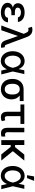

<svg xmlns="http://www.w3.org/2000/svg" viewBox="1840 -2656 828 4547"><g transform="rotate(90 2253.5 -383.0)"><path d="M46.9 -148.1C46.9 -52.6 146.3 9.9 278.4 9.9C406.2 9.9 500.7 -53.3 510.3 -158.4H403.4C392 -104.4 354 -78.1 278.8 -78.1C201.7 -78.1 153.8 -110.4 153.8 -155.5C153.8 -204.9 202.4 -239 271.3 -239H340.6V-321H271.3C198.9 -321 161.9 -348 161.6 -389.2C161.9 -433.2 204.5 -465.6 274.9 -465.6C341.3 -465.6 384.2 -438.2 393.5 -393.1H500.7C490.1 -493.3 403.1 -552.6 277.3 -552.6C147 -552.6 56.8 -494 56.5 -393.1C56.8 -346.9 79.9 -296.2 158.7 -273.8C73.2 -251.4 46.9 -197.4 46.9 -148.1Z M1067.8 7.8C1083.1 8.2 1100.9 6 1114.7 2.1L1097.7 -84.2C1093.8 -83.8 1084.9 -82.7 1079.5 -82.7C1051.8 -82.7 1044 -103 1034.1 -129.3L854.8 -610.4C823.2 -695 766.3 -737.2 684.3 -737.2C655.2 -737.2 630.3 -731.5 616.5 -725.9L642 -637.4C709.9 -654.8 736.9 -641 764.6 -570.7L780.5 -529.5L583.8 0H696.4L830.3 -387.4H836.3L940.3 -90.2C964.1 -24.5 1009.2 7.8 1067.8 7.8Z M1421.9 11.4C1522 12.4 1583.8 -48.7 1618.3 -133.2H1620L1651.6 0H1742.5L1673.3 -272.7L1735.4 -545.5H1644.9L1616.1 -410.5H1615.1C1581.7 -494.7 1522.4 -552.6 1426.5 -552.6C1291.5 -552.6 1193.2 -437.5 1193.2 -272.7C1193.2 -106.9 1285.2 10.3 1421.9 11.4ZM1297.9 -272C1297.9 -383.5 1353 -462.4 1434.7 -462.4C1534.1 -462.4 1571.7 -344.1 1586.3 -274.1L1586.6 -272.7L1586.3 -271.3C1571 -201 1525.2 -79.9 1429.3 -79.9C1350.5 -79.9 1297.9 -161.9 1297.9 -272Z M1849.4 -269.9V-258.5C1849.4 -106.2 1938.9 9.9 2093.8 9.9C2246.1 9.9 2333.8 -106.9 2333.8 -238.6V-248.6C2333.8 -328.8 2297.6 -395.6 2241.8 -436.8H2374.3V-528.4H2092.3C1938.6 -528.4 1849.4 -416.5 1849.4 -269.9ZM1964.8 -258.5V-269.9C1964.8 -359.4 2001.8 -436.8 2092.3 -436.8C2182.9 -436.8 2218.4 -359.4 2218.4 -269.9V-258.5C2218.4 -162.6 2182.9 -81.7 2093.8 -81.7C2001.1 -81.7 1964.8 -162.6 1964.8 -258.5Z M2914.8 -545.5H2454.5V-453.8H2626.8V-146.3C2626.8 -36.6 2672.6 9.9 2756.4 9.9C2789.8 9.9 2817.5 6 2849.4 -14.2L2829.2 -95.9C2817.1 -90.2 2802.2 -83.1 2783.4 -83.1C2758.5 -83.1 2731.5 -87.4 2731.5 -143.1V-453.8H2914.8Z M3007.8 -545.5V-141C3007.8 -33 3061.1 6.7 3137.4 6.7C3171.2 6.7 3196.7 1.1 3214.5 -4.6V-94.5C3206.3 -92.3 3188.6 -88.8 3172.9 -88.8C3140.6 -88.8 3112.2 -98.4 3111.9 -147L3112.6 -545.5Z M3415.1 -545.5H3299.7V0H3415.1V-223H3459.2L3636.4 0H3782.3L3560.7 -272.7L3783.7 -545.5H3641.7L3464.8 -326.3H3415.1Z M4139.6 11.4C4239.7 12.4 4301.5 -48.7 4335.9 -133.2H4337.7L4369.3 0H4460.2L4391 -272.7L4453.1 -545.5H4362.6L4333.8 -410.5H4332.7C4299.4 -494.7 4240.1 -552.6 4144.2 -552.6C4009.2 -552.6 3910.9 -437.5 3910.9 -272.7C3910.9 -106.9 4002.8 10.3 4139.6 11.4ZM4015.6 -272C4015.6 -383.5 4070.7 -462.4 4152.3 -462.4C4251.8 -462.4 4289.4 -344.1 4304 -274.1L4304.3 -272.7L4304 -271.3C4288.7 -201 4242.9 -79.9 4147 -79.9C4068.2 -79.9 4015.6 -161.9 4015.6 -272ZM4129.6 -610.1H4198.2L4263.8 -777H4158.4Z"/></g></svg>

Font: Magic Ui Pro Medium
Style: Regular
Weight: 500
Designer: Stefan Endress, Andreas Faust
Version: Version 1.000;FEAKit 1.0